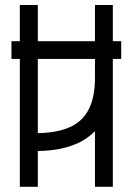

<svg xmlns="http://www.w3.org/2000/svg" viewBox="-20 -740 526 761"><path d="M427.2 -506.3V0.5H356.4V-220.2Q331.1 -194.3 297.4 -176.8Q227.1 -142.1 129.9 -141.6V0.5H58.6V-506.3H25.4V-576.7H58.6V-720.2H129.9V-576.7H356.4V-720.2H427.2V-576.7H460.4V-506.3ZM129.9 -506.3V-212.4Q211.4 -213.4 264.6 -239.7Q356.4 -285.6 356.4 -430.7V-506.3Z"/></svg>

Font: Greenwashing Machine
Style: Regular
Weight: 400
Designer: Tup Wanders
Foundry: Free font, DO NOT SELL
Version: Version 1.00;August 10, 2023;FontCreator 11.5.0.2430 64-bit